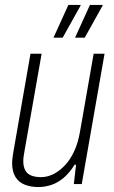

<svg xmlns="http://www.w3.org/2000/svg" viewBox="-20 -743 459 775"><path d="M135 12Q104 12 80 2.5Q56 -7 42.5 -28.5Q29 -50 29 -84Q29 -95 30.5 -106Q32 -117 34 -130L103 -526H148L79 -134Q77 -123 75.5 -112.5Q74 -102 74 -93Q74 -70 82 -55.5Q90 -41 106 -34.5Q122 -28 146 -28Q170 -28 194 -39.5Q218 -51 240 -73.5Q262 -96 278.5 -130.5Q295 -165 303 -212L358 -526H402L310 0H278L287 -78H281Q259 -43 235 -23.5Q211 -4 185.5 4Q160 12 135 12ZM196 -591 256 -723H306L305 -720L233 -591ZM283 -591 343 -723H394V-720L322 -591Z"/></svg>

Font: Archivo Condensed Thin
Style: Italic
Weight: 250
Width: 3
Italic angle: -10°
Designer: Hector Gatti
Foundry: Omnibus-Type
Version: Version 2.001